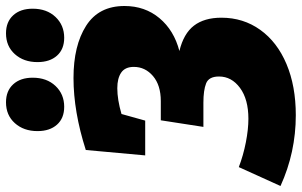

<svg xmlns="http://www.w3.org/2000/svg" viewBox="-218 -787 1006 640"><g transform="rotate(-90 285.0 -467.0)"><path d="M546 -232Q546 -159 505.5 -102.5Q465 -46 391.5 -15Q318 16 221 16Q97 16 -15 -35L48 -174Q87 -159 130.5 -150.5Q174 -142 209 -142Q274 -142 312 -170Q350 -198 350 -240Q350 -274 327 -283Q304 -292 263 -292H182L204 -434H268Q321 -434 351.5 -460Q382 -486 382 -524Q382 -553 363 -566Q344 -579 311 -579Q273 -579 225 -565L203 -486H87L105 -684Q233 -725 345 -725Q453 -725 519 -683Q585 -641 585 -555Q585 -487 544.5 -438.5Q504 -390 435 -372Q493 -358 519.5 -323.5Q546 -289 546 -232ZM168 -845Q168 -891 194.5 -920.5Q221 -950 264 -950Q302 -950 324 -926Q346 -902 346 -861Q346 -814 318.5 -785Q291 -756 249 -756Q211 -756 189.5 -780Q168 -804 168 -845ZM398 -845Q398 -891 424.5 -920.5Q451 -950 494 -950Q532 -950 554 -926Q576 -902 576 -861Q576 -814 548.5 -785Q521 -756 479 -756Q441 -756 419.5 -780Q398 -804 398 -845Z"/></g></svg>

Font: Bitter Pro Black
Style: Italic
Weight: 900
Italic angle: -9°
Designer: Sol Matas, and Bitter project Authors
Foundry: Sol Matas
Version: Version 1.010